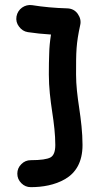

<svg xmlns="http://www.w3.org/2000/svg" viewBox="-20 -732 399 785"><path d="M47.4 -664.6C44.9 -649.4 48.3 -635.7 57.6 -623.5C66.9 -610.8 78.6 -603 93.8 -600.6C123.5 -596.2 154.8 -592.8 188.5 -590.8C184.1 -563 181.6 -537.6 181.2 -513.7C180.2 -489.7 179.7 -460.9 179.7 -427.2C179.7 -375 186 -323.7 193.4 -274.4C200.7 -227.1 206.1 -181.6 206.1 -139.2C206.1 -112.8 199.7 -95.7 186.5 -88.4C173.3 -81.1 146.5 -77.1 106 -77.1C90.8 -77.1 78.1 -71.8 67.4 -61C56.2 -50.3 50.8 -37.1 50.8 -22C50.8 -6.8 56.2 5.9 67.4 17.1C78.1 27.8 90.8 33.2 106 33.2C152.8 33.2 204.1 24.9 246.6 0C289.1 -24.9 317.4 -68.4 317.4 -139.2C317.4 -190.4 311 -242.2 303.7 -291C296.4 -339.4 291 -383.8 291 -427.2C291 -521.5 291 -551.8 308.1 -630.4C311.5 -645.5 308.1 -660.6 297.9 -675.3C287.6 -689.9 272.9 -697.3 254.9 -697.8C205.6 -699.2 155.8 -703.6 111.3 -710.9C81.5 -715.3 52.7 -695.3 47.4 -664.6Z"/></svg>

Font: Mikhak SemiBold
Style: Regular
Weight: 600
Designer: Amin Abedi
Version: Version 3.2